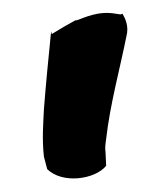

<svg xmlns="http://www.w3.org/2000/svg" viewBox="-20 -773 254 293"><path d="M47 -534 52 -515C75 -492 125 -499 142 -520L141 -541C140 -547 141 -554 142 -561C148 -614 163 -668 173 -718C177 -733 171 -745 167 -752L164 -751L157 -752C130 -757 109 -746 97 -742H95C84 -736 70 -728 59 -721L58 -725C54 -685 50 -645 47 -606C46 -584 44 -561 47 -534Z"/></svg>

Font: Hussar Pisanka
Style: Bd
Weight: 700
Designer: Robert Jablonski
Foundry: Cannot Into Space Fonts
Version: Version 1.070